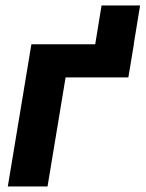

<svg xmlns="http://www.w3.org/2000/svg" viewBox="-20 -676 528 696"><path d="M325.2 -515.6 348.1 -656.2H487.8L464.8 -515.6H465.3L445.3 -395.5H217.8L152.3 0H8.3L93.8 -515.6Z"/></svg>

Font: Inter Display
Style: Bold Italic
Weight: 700
Italic angle: -9.39999°
Designer: Rasmus Andersson
Foundry: rsms
Version: Version 4.000;git-a52131595